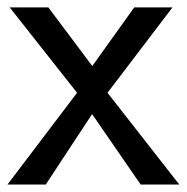

<svg xmlns="http://www.w3.org/2000/svg" viewBox="-20 -492 498 512"><path d="M0 0 185.1 -244.1V-245.1L5.9 -472.2H108.9L226.1 -315.9L337.9 -472.2H439.9L267.1 -245.1V-244.1L458 0H355L226.1 -187H225.1L102.1 0Z"/></svg>

Font: CMU Bright
Style: SemiBold
Weight: 600
Version: Version 0.7.0